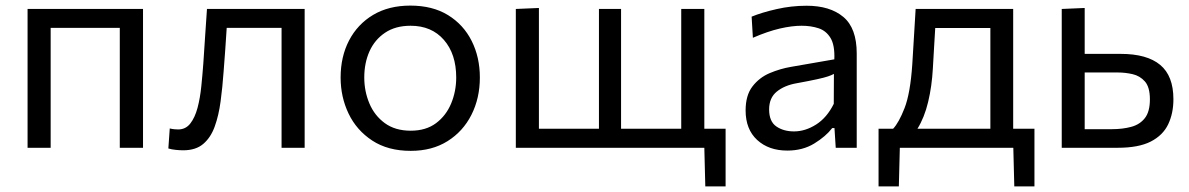

<svg xmlns="http://www.w3.org/2000/svg" viewBox="-20 -528 4248 686"><path d="M78.5 0V-496H491V0H408V-428.5H161V0Z M634.5 9Q623 9 608 7.5Q593 6 581.5 2.5L586.5 -69Q595 -67 603.2 -66.2Q611.5 -65.5 616.5 -65.5Q643.5 -65.5 660 -86.8Q676.5 -108 685.8 -142.8Q695 -177.5 699.2 -219.2Q703.5 -261 706.5 -302Q709.5 -351.5 713 -400.5Q716.5 -449.5 719.5 -496H1068.5V0H986V-428.5H790Q787.5 -390 784.8 -350.5Q782 -311 779 -273Q775 -216.5 768.2 -166Q761.5 -115.5 747.2 -76Q733 -36.5 706.2 -13.8Q679.5 9 634.5 9Z M1447.5 11Q1366 11 1310 -25.8Q1254 -62.5 1225.5 -122Q1197 -181.5 1197 -251Q1197 -325.5 1227.2 -383.5Q1257.5 -441.5 1313.2 -474.8Q1369 -508 1446 -508Q1525.5 -508 1580.8 -474Q1636 -440 1665.2 -381.8Q1694.5 -323.5 1694.5 -251Q1694.5 -177.5 1664.5 -118Q1634.5 -58.5 1579.2 -23.8Q1524 11 1447.5 11ZM1447.5 -61Q1502 -61 1538 -88Q1574 -115 1592 -158.5Q1610 -202 1610 -251Q1610 -335 1566 -385.5Q1522 -436 1447 -436Q1393 -436 1356 -411.2Q1319 -386.5 1300.2 -344.8Q1281.5 -303 1281.5 -251Q1281.5 -202 1299.8 -158.5Q1318 -115 1355 -88Q1392 -61 1447.5 -61Z M2500 138 2496.5 0H1823V-496L1905.5 -499.5V-68H2120V-496H2199V-68H2414V-496H2496.5V-68H2572.5V138Z M2793 10Q2726.5 10 2685.2 -28Q2644 -66 2644 -133.5Q2644 -187.5 2668.5 -219.2Q2693 -251 2730.2 -266.8Q2767.5 -282.5 2805.5 -289L2961 -316Q2963 -366.5 2947.5 -392.2Q2932 -418 2904.8 -427Q2877.5 -436 2844 -436Q2809.5 -436 2766.2 -426Q2723 -416 2670 -393L2665.5 -468.5Q2702 -483.5 2754.8 -495.5Q2807.5 -507.5 2862 -507.5Q2945.5 -507.5 2993.2 -467.5Q3041 -427.5 3041 -337V0H2966L2961.5 -70.5H2953.5Q2930.5 -40.5 2889.2 -15.2Q2848 10 2793 10ZM2817 -58.5Q2857 -58.5 2895.8 -83Q2934.5 -107.5 2959 -157L2959.5 -264Q2951.5 -259.5 2938.2 -255Q2925 -250.5 2898.8 -244.8Q2872.5 -239 2826 -230.5Q2783 -223 2755.5 -200.8Q2728 -178.5 2728 -137Q2728 -94 2753.8 -76.2Q2779.5 -58.5 2817 -58.5Z M3119 138V-68H3171Q3191.5 -89.5 3212 -142Q3232.5 -194.5 3239.5 -298Q3243 -359 3246 -405Q3249 -451 3251.5 -496H3600V-68H3676V138H3604L3600.5 0H3195L3191.5 138ZM3313 -283Q3309.5 -219.5 3296.2 -164Q3283 -108.5 3258 -68H3518.5V-428H3321.5Q3319.5 -395.5 3317.5 -360.8Q3315.5 -326 3313 -283Z M3773.5 0V-496L3855.5 -499.5V-335.5H3984Q4078 -335.5 4125.2 -296.2Q4172.5 -257 4172.5 -173.5Q4172.5 -123 4153.8 -83.8Q4135 -44.5 4091.5 -22.2Q4048 0 3973.5 0ZM3855.5 -66.5H3953.5Q3991 -66.5 4021.8 -74.8Q4052.5 -83 4070.5 -106Q4088.5 -129 4088.5 -173Q4088.5 -216.5 4070.8 -236.8Q4053 -257 4026.8 -263Q4000.5 -269 3975 -269H3855.5Z"/></svg>

Font: Commissioner
Style: Regular
Weight: 400
Designer: Kostas Bartsokas
Foundry: Kostas Bartsokas
Version: Version 1.000; ttfautohint (v1.8.3)